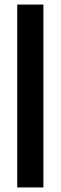

<svg xmlns="http://www.w3.org/2000/svg" viewBox="-20 -820 265 840"><path d="M55.4 0V-800H169.9V0Z"/></svg>

Font: Big Shoulders Stencil Text Thin
Style: Regular
Weight: 100
Designer: Patric King
Foundry: XO Type Co
Version: Version 2.001